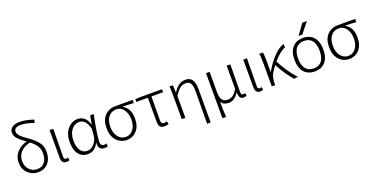

<svg xmlns="http://www.w3.org/2000/svg" viewBox="-27 -1771 5712 2932"><g transform="rotate(-20 2828.5 -304.5)"><path d="M296.9 -37.1Q379.9 -37.1 421.9 -92.3Q463.9 -147.5 463.9 -239.3Q463.9 -308.6 429.7 -358.9Q395.5 -409.2 333 -458Q233.4 -436.5 177.7 -376.5Q122.1 -316.4 122.1 -231.4Q122.1 -145.5 173.8 -91.3Q225.6 -37.1 296.9 -37.1ZM515.6 -763.7 500 -713.9Q375 -759.8 288.1 -759.8Q235.4 -759.8 208.5 -740.2Q181.6 -720.7 181.6 -692.4Q181.6 -679.7 185.5 -667.5Q189.5 -655.3 194.3 -645.5Q199.2 -635.7 210.4 -623Q221.7 -610.4 229.5 -602.5Q237.3 -594.7 254.9 -581.1Q272.5 -567.4 281.7 -560.1Q291 -552.7 313.5 -536.6Q335.9 -520.5 345.7 -513.7Q386.7 -483.4 412.6 -460.4Q438.5 -437.5 466.8 -403.8Q495.1 -370.1 509.3 -329.6Q523.4 -289.1 523.4 -241.2Q523.4 -126 462.9 -56.6Q402.3 12.7 295.9 12.7Q204.1 12.7 134.3 -53.2Q64.5 -119.1 64.5 -227.5Q64.5 -326.2 127 -395Q189.5 -463.9 290 -490.2Q209 -545.9 166.5 -591.8Q124 -637.7 124 -693.4Q124 -742.2 166 -774.9Q208 -807.6 290 -807.6Q386.7 -807.6 515.6 -763.7Z M756.8 12.7Q678.7 12.7 678.7 -85V-533.2H738.3Q733.4 -147.5 733.4 -78.1Q733.4 -37.1 767.6 -37.1Q781.2 -37.1 798.8 -43.9L807.6 2Q786.1 12.7 756.8 12.7Z M1105.5 12.7Q1013.7 12.7 959 -56.2Q904.3 -125 904.3 -253.9Q904.3 -387.7 972.7 -467.3Q1041 -546.9 1137.7 -546.9Q1195.3 -546.9 1242.7 -508.8Q1290 -470.7 1309.6 -390.6H1311.5L1337.9 -533.2H1395.5Q1330.1 -211.9 1330.1 -94.7Q1330.1 -68.4 1345.2 -52.7Q1360.4 -37.1 1382.8 -37.1Q1399.4 -37.1 1420.9 -44.9L1430.7 1Q1405.3 12.7 1374 12.7Q1328.1 12.7 1302.2 -17.6Q1276.4 -47.9 1283.2 -103.5H1279.3Q1215.8 12.7 1105.5 12.7ZM1115.2 -38.1Q1175.8 -38.1 1226.1 -93.8Q1276.4 -149.4 1283.2 -225.6L1292 -331.1Q1252.9 -496.1 1140.6 -496.1Q1069.3 -496.1 1017.6 -431.2Q965.8 -366.2 965.8 -253.9Q965.8 -153.3 1005.4 -95.7Q1044.9 -38.1 1115.2 -38.1Z M1739.3 12.7Q1640.6 12.7 1573.2 -60.5Q1505.9 -133.8 1505.9 -260.7Q1505.9 -394.5 1574.2 -463.9Q1642.6 -533.2 1742.2 -533.2H2028.3V-481.4Q1920.9 -488.3 1851.6 -488.3V-484.4Q1965.8 -420.9 1965.8 -255.9Q1965.8 -130.9 1901.4 -59.1Q1836.9 12.7 1739.3 12.7ZM1739.3 -37.1Q1812.5 -37.1 1860.4 -98.1Q1908.2 -159.2 1908.2 -258.8Q1908.2 -351.6 1863.3 -417.5Q1818.4 -483.4 1741.2 -483.4Q1665 -483.4 1616.2 -425.8Q1567.4 -368.2 1567.4 -260.7Q1567.4 -160.2 1616.2 -98.6Q1665 -37.1 1739.3 -37.1Z M2348.6 12.7Q2298.8 12.7 2278.3 -13.2Q2257.8 -39.1 2257.8 -97.7V-484.4H2070.3V-528.3L2143.6 -533.2H2504.9V-484.4H2316.4Q2313.5 -350.6 2313.5 -91.8Q2313.5 -37.1 2359.4 -37.1Q2381.8 -37.1 2408.2 -45.9L2418 1Q2386.7 12.7 2348.6 12.7Z M3030.3 199.2H2972.7Q2976.6 -36.1 2976.6 -333Q2976.6 -417 2953.1 -456.1Q2929.7 -495.1 2877 -495.1Q2824.2 -495.1 2784.2 -465.8Q2744.1 -436.5 2691.4 -356.4V0H2632.8V-394.5Q2632.8 -479.5 2627 -533.2H2681.6L2688.5 -413.1H2690.4Q2734.4 -483.4 2781.7 -515.1Q2829.1 -546.9 2890.6 -546.9Q2962.9 -546.9 2996.6 -495.6Q3030.3 -444.3 3030.3 -340.8Z M3220.7 199.2V-533.2H3279.3V-199.2Q3279.3 -39.1 3392.6 -39.1Q3439.5 -39.1 3477.5 -63Q3515.6 -86.9 3556.6 -158.2V-533.2H3615.2Q3615.2 -478.5 3613.3 -320.3Q3611.3 -162.1 3611.3 -78.1Q3611.3 -37.1 3646.5 -37.1Q3658.2 -37.1 3677.7 -43.9L3686.5 2Q3665 12.7 3635.7 12.7Q3595.7 12.7 3579.1 -12.7Q3562.5 -38.1 3560.5 -96.7H3557.6Q3494.1 11.7 3394.5 11.7Q3351.6 11.7 3322.8 -1.5Q3293.9 -14.6 3273.4 -50.8Q3274.4 118.2 3280.3 199.2Z M3904.3 12.7Q3826.2 12.7 3826.2 -85V-533.2H3885.7Q3880.9 -147.5 3880.9 -78.1Q3880.9 -37.1 3915 -37.1Q3928.7 -37.1 3946.3 -43.9L3955.1 2Q3933.6 12.7 3904.3 12.7Z M4519.5 0 4456.1 7.8Q4347.7 -114.3 4256.8 -288.1Q4233.4 -258.8 4190.4 -193.4Q4154.3 -140.6 4150.4 -26.4V0H4095.7V-394.5Q4095.7 -490.2 4085.9 -533.2H4144.5Q4154.3 -495.1 4154.3 -412.1V-213.9H4158.2Q4225.6 -335.9 4314.9 -429.2Q4404.3 -522.5 4484.4 -546.9L4490.2 -491.2Q4394.5 -454.1 4292 -332Q4333 -250 4395 -158.7Q4457 -67.4 4519.5 0Z M4664.1 -94.7Q4707 -38.1 4793.5 -38.1Q4879.9 -38.1 4924.3 -94.7Q4968.8 -151.4 4968.8 -261.2Q4968.8 -371.1 4924.3 -427.7Q4879.9 -484.4 4793.5 -484.4Q4707 -484.4 4662.6 -427.7Q4618.2 -371.1 4618.2 -261.2Q4618.2 -151.4 4664.1 -94.7ZM4966.8 -60.5Q4904.3 10.7 4793.5 10.7Q4682.6 10.7 4621.1 -60.1Q4559.6 -130.9 4559.6 -260.7Q4559.6 -390.6 4621.1 -461.9Q4682.6 -533.2 4793.5 -533.2Q4904.3 -533.2 4966.3 -461.9Q5028.3 -390.6 5028.3 -260.7Q5028.3 -130.9 4966.8 -60.5ZM4865.2 -753.9H4940.4L4803.7 -583H4743.2Z M5355.5 12.7Q5256.8 12.7 5189.5 -60.5Q5122.1 -133.8 5122.1 -260.7Q5122.1 -394.5 5190.4 -463.9Q5258.8 -533.2 5358.4 -533.2H5644.5V-481.4Q5537.1 -488.3 5467.8 -488.3V-484.4Q5582 -420.9 5582 -255.9Q5582 -130.9 5517.6 -59.1Q5453.1 12.7 5355.5 12.7ZM5355.5 -37.1Q5428.7 -37.1 5476.6 -98.1Q5524.4 -159.2 5524.4 -258.8Q5524.4 -351.6 5479.5 -417.5Q5434.6 -483.4 5357.4 -483.4Q5281.2 -483.4 5232.4 -425.8Q5183.6 -368.2 5183.6 -260.7Q5183.6 -160.2 5232.4 -98.6Q5281.2 -37.1 5355.5 -37.1Z"/></g></svg>

Font: Gen Shin Gothic Light
Style: Regular
Weight: 200
Designer: [Source Han Sans]
Ryoko NISHIZUKA  (kana & ideographs); Paul D. Hunt (Latin, Greek & Cyrillic); Wenlong ZHANG  (bopomofo
Version: Version 1.002.20150607